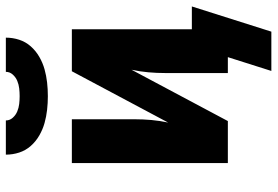

<svg xmlns="http://www.w3.org/2000/svg" viewBox="-162 -618 925 640"><g transform="rotate(-90 300.0 -297.5)"><path d="M300 -600Q277 -600 254.5 -602.5Q232 -605 210.5 -611Q189 -617 169 -628.5Q149 -640 134 -657Q119 -674 112 -695.5Q105 -717 105 -740H219Q219 -727 228 -717Q237 -707 249 -702Q261 -697 274 -695.5Q287 -694 300 -694Q313 -694 326 -695.5Q339 -697 351 -702Q363 -707 372 -717Q381 -727 381 -740H495Q495 -717 488 -695.5Q481 -674 466 -657Q451 -640 431 -628.5Q411 -617 389.5 -611Q368 -605 345.5 -602.5Q323 -600 300 -600ZM515 145H384L430 0H377V-208Q377 -237 379.5 -265Q382 -293 388 -321L217 0H77V-520H223V-312Q223 -283 220.5 -255Q218 -227 212 -199L383 -520H523V-120H599Z"/></g></svg>

Font: Iosevka Heavy Extended
Style: Regular
Weight: 900
Width: 7
Monospace: yes
Designer: Belleve Invis
Foundry: Belleve Invis
Version: Version 32.5.0; ttfautohint (v1.8.4)